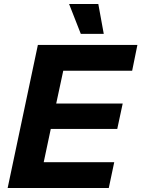

<svg xmlns="http://www.w3.org/2000/svg" viewBox="-20 -933 702 953"><path d="M18 0 168 -710H662L636 -582H294L259 -419H589L562 -293H232L197 -128H547L520 0ZM381 -765 323 -913H468L495 -765Z"/></svg>

Font: Geist
Style: Bold Italic
Weight: 700
Italic angle: -12°
Designer: Basement.studio, Andrés Briganti, Mateo Zaragoza
Foundry: Basement.studio, Vercel, Andrés Briganti, Guido Ferreyra, Mateo Zaragoza
Version: Version 1.500; ttfautohint (v1.8.4.7-5d5b)